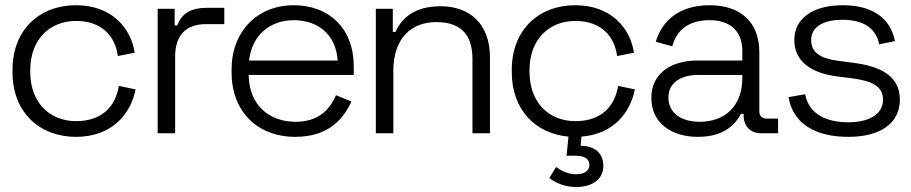

<svg xmlns="http://www.w3.org/2000/svg" viewBox="-20 -522 3570 752"><path d="M277.5 14C419 14 492.5 -76 511 -172L445.5 -185.5C433 -107 381 -47.5 278 -47.5C174.5 -47.5 98.5 -120.5 98.5 -240V-248C98.5 -367 174.5 -440 278 -440C381 -440 432 -377.5 441.5 -302.5L507.5 -315.5C493 -411 419 -501.5 277.5 -501.5C134.5 -501.5 29 -405 29 -249V-238.5C29 -82.5 134.5 14 277.5 14Z M597.5 0H666V-300.5C666 -388 712.5 -427.5 786.5 -427.5H858.5V-491.5H792C727 -491.5 692 -469.5 674.5 -422.5H664V-487.5H597.5Z M1137 14C1268 14 1326 -58 1356.5 -124.5L1296 -149C1270 -90.5 1226 -45 1137.5 -45C1034 -45 955.5 -110.5 954 -228.5H1365.5V-262.5C1365.5 -411 1268.5 -501.5 1130.5 -501.5C988.5 -501.5 887 -399.5 887 -250V-238C887 -88 985.5 14 1137 14ZM955.5 -285C966.5 -384 1037.5 -443 1130.5 -443C1227.5 -443 1296.5 -384 1302.5 -285Z M1452 0H1520.5V-243.5C1520.5 -373 1591.5 -435.5 1689 -435.5C1776 -435.5 1830.5 -394.5 1830.5 -291.5V0H1899V-298C1899 -431 1817 -497.5 1706 -497.5C1602.5 -497.5 1553.5 -451 1529 -397H1518.5V-487.5H1452Z M2237 210.5C2295 210.5 2343 183.5 2343 128C2343 77 2308 49 2254 49L2257.5 13C2383 3.5 2449 -81.5 2466.5 -172L2401 -185.5C2388.5 -107 2336.5 -47.5 2233.5 -47.5C2130 -47.5 2054 -120.5 2054 -240V-248C2054 -367 2130 -440 2233.5 -440C2336.5 -440 2387.5 -377.5 2397 -302.5L2463 -315.5C2448.5 -411 2374.5 -501.5 2233 -501.5C2090 -501.5 1984.5 -405 1984.5 -249V-238.5C1984.5 -92.5 2077 1.5 2206.5 13L2199 88H2237C2268 88 2288.5 100 2288.5 123.5C2288.5 149 2266 160.5 2236.5 160.5C2205.5 160.5 2180 148 2158 132L2131.5 175.5C2158.5 196 2195.5 210.5 2237 210.5Z M2882.5 -76H2892.5V-71.5C2892.5 -26.5 2919.5 0 2962 0H3027.5V-57.5H2982.5C2964 -57.5 2954 -67.5 2954 -87.5V-318.5C2954 -433.5 2882 -501.5 2759 -501.5C2637 -501.5 2571.5 -437.5 2548.5 -358.5L2613 -340.5C2629.5 -402.5 2676 -443 2758.5 -443C2843 -443 2887.5 -397.5 2887.5 -322V-285H2712C2610.5 -285 2531 -236.5 2531 -138C2531 -40.5 2610 14 2713 14C2813 14 2857 -31 2882.5 -76ZM2720.5 -45C2648.5 -45 2598 -79 2598 -140C2598 -199.5 2648.5 -228.5 2715.5 -228.5H2887.5V-216.5C2887.5 -108 2820.5 -45 2720.5 -45Z M3303 14C3427 14 3504.5 -38.5 3504.5 -132C3504.5 -225 3427 -262.5 3325.5 -275.5L3265.5 -283.5C3198.5 -292 3157 -313 3157 -365C3157 -417 3204.5 -444.5 3280.5 -444.5C3355.5 -444.5 3410 -416 3423.5 -348.5L3485.5 -361C3466.5 -453 3395.5 -501.5 3280.5 -501.5C3164 -501.5 3091 -450 3091 -365C3091 -279.5 3160.5 -236 3256 -223L3316 -215.5C3390 -205.5 3438.5 -187.5 3438.5 -131.5C3438.5 -75.5 3385 -43 3303 -43C3222 -43 3149 -71 3133.5 -153L3068.5 -141.5C3086.5 -33 3180 14 3303 14Z"/></svg>

Font: MCL Standard Light
Style: Regular
Weight: 300
Designer: Květoslav Bartoš
Foundry: Florian Karsten
Version: Version 1.001;Glyphs 3.2.3 (3260)